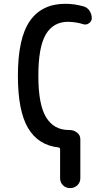

<svg xmlns="http://www.w3.org/2000/svg" viewBox="-20 -760 540 1000"><path d="M284.2 7.8Q178.7 -3.9 126 -93.3Q73.2 -182.6 73.2 -365.2Q73.2 -561.5 135.7 -650.9Q198.2 -740.2 320.3 -740.2Q367.2 -740.2 412.1 -727.5Q433.6 -722.7 445.8 -704.6Q458 -686.5 458 -665Q458 -649.4 443.8 -639.2Q429.7 -628.9 414.1 -633.8Q377 -645.5 335 -646.5Q257.8 -646.5 218.8 -581.1Q179.7 -515.6 179.7 -365.2Q179.7 -214.8 220.2 -148.9Q260.7 -83 337.9 -83H340.8Q364.3 -83 381.3 -69.3Q398.4 -55.7 398.4 -35.2V168Q398.4 190.4 382.8 205.1Q367.2 219.7 345.2 219.7Q323.2 219.7 308.1 205.1Q293 190.4 293 168V16.6Q293 9.8 284.2 7.8Z"/></svg>

Font: Rounded Mgen+ 2m medium
Style: Regular
Weight: 500
Designer: [Source Han Sans]
Ryoko NISHIZUKA  (kana & ideographs); Paul D. Hunt (Latin, Greek & Cyrillic); Wenlong ZHANG  (bopomofo
Version: Version 1.059.20150602